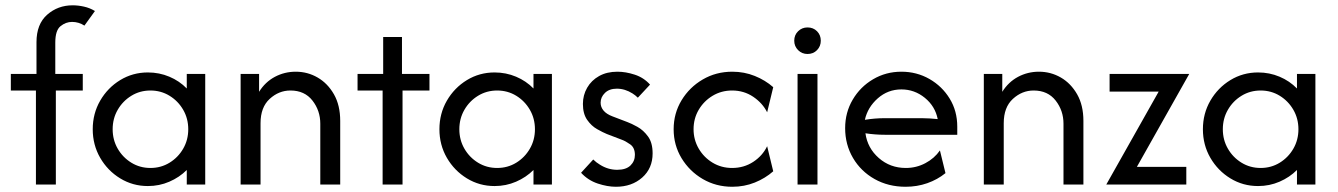

<svg xmlns="http://www.w3.org/2000/svg" viewBox="-20 -695 5040 723"><path d="M297.9 -598.6Q276.4 -612.5 251.4 -612.5Q227.8 -612.5 208 -596.5Q188.2 -580.6 188.2 -534.7V-416.7H291.7V-354.2H190.3Q190.3 -354.2 190.3 0H115.3V-354.2Q115.3 -354.2 20.8 -354.2Q20.8 -354.2 20.8 -416.7H117.4V-536.1Q117.4 -604.2 157.6 -639.6Q197.9 -675 253.5 -675Q274.3 -675 296.2 -670.1Q318.1 -665.3 337.5 -653.5Z M536.8 5.6Q479.9 5.6 432.6 -23.3Q385.4 -52.1 357.3 -100.7Q329.2 -149.3 329.2 -208.3Q329.2 -267.4 357.3 -316Q385.4 -364.6 432.6 -393.4Q479.9 -422.2 536.8 -422.2Q579.9 -422.2 617.7 -406.2Q655.6 -390.3 683.3 -361.8V-416.7H752.8V0H683.3V-54.9Q655.6 -27.1 617.7 -10.8Q579.9 5.6 536.8 5.6ZM546.5 -62.5Q586.1 -62.5 618.4 -82.3Q650.7 -102.1 669.8 -135.1Q688.9 -168.1 688.9 -208.3Q688.9 -248.6 669.8 -281.6Q650.7 -314.6 618.4 -334.4Q586.1 -354.2 546.5 -354.2Q506.9 -354.2 474.7 -334.4Q442.4 -314.6 423.3 -281.6Q404.2 -248.6 404.2 -208.3Q404.2 -168.1 423.3 -135.1Q442.4 -102.1 474.7 -82.3Q506.9 -62.5 546.5 -62.5Z M886.1 0Q886.1 0 886.1 -416.7Q886.1 -416.7 955.6 -416.7Q955.6 -416.7 955.6 -349.3Q978.5 -386.1 1014.9 -405.6Q1051.4 -425 1093.8 -425Q1138.2 -425 1176 -403.1Q1213.9 -381.2 1237.5 -339.9Q1261.1 -298.6 1261.1 -239.6Q1261.1 -239.6 1261.1 0Q1261.1 0 1186.1 0Q1186.1 0 1186.1 -229.2Q1186.1 -278.5 1156.6 -316.3Q1127.1 -354.2 1073.6 -354.2Q1029.9 -354.2 995.5 -322.6Q961.1 -291 961.1 -231.2Q961.1 -231.2 961.1 0Q961.1 0 886.1 0Z M1420.8 0V-354.2H1326.4V-416.7H1422.9V-555.6H1493.7V-416.7H1597.2V-354.2H1495.8V0Z M1842.4 5.6Q1785.4 5.6 1738.2 -23.3Q1691 -52.1 1662.8 -100.7Q1634.7 -149.3 1634.7 -208.3Q1634.7 -267.4 1662.8 -316Q1691 -364.6 1738.2 -393.4Q1785.4 -422.2 1842.4 -422.2Q1885.4 -422.2 1923.3 -406.2Q1961.1 -390.3 1988.9 -361.8V-416.7H2058.3V0H1988.9V-54.9Q1961.1 -27.1 1923.3 -10.8Q1885.4 5.6 1842.4 5.6ZM1852.1 -62.5Q1891.7 -62.5 1924 -82.3Q1956.2 -102.1 1975.3 -135.1Q1994.4 -168.1 1994.4 -208.3Q1994.4 -248.6 1975.3 -281.6Q1956.2 -314.6 1924 -334.4Q1891.7 -354.2 1852.1 -354.2Q1812.5 -354.2 1780.2 -334.4Q1747.9 -314.6 1728.8 -281.6Q1709.7 -248.6 1709.7 -208.3Q1709.7 -168.1 1728.8 -135.1Q1747.9 -102.1 1780.2 -82.3Q1812.5 -62.5 1852.1 -62.5Z M2381.9 -327.1Q2372.9 -336.1 2361.8 -343.1Q2333.3 -361.1 2302.8 -361.1Q2274.3 -361.1 2258 -345.1Q2241.7 -329.2 2241.7 -308.3Q2241.7 -291.7 2252.8 -278.5Q2263.9 -265.3 2286.1 -256.9L2342.4 -235.4Q2357.6 -229.9 2380.2 -217.4Q2402.8 -204.9 2420.1 -181.2Q2437.5 -157.6 2437.5 -117.4Q2437.5 -61.1 2398.3 -26.4Q2359 8.3 2299.3 8.3Q2267.4 8.3 2230.9 -3.8Q2194.4 -16 2168.1 -44.4L2213.9 -94.4Q2225 -83.3 2238.9 -75Q2269.4 -55.6 2304.2 -55.6Q2337.5 -55.6 2354.2 -71.9Q2370.8 -88.2 2370.8 -111.8Q2370.8 -138.9 2353.1 -151.4Q2335.4 -163.9 2321.5 -168.8L2265.3 -190.3Q2250 -196.5 2228.5 -208.7Q2206.9 -220.8 2191 -243.7Q2175 -266.7 2175 -303.5Q2175 -336.8 2191 -364.6Q2206.9 -392.4 2236.1 -408.7Q2265.3 -425 2304.9 -425Q2336.1 -425 2370.1 -413.9Q2404.2 -402.8 2427.8 -376.4Z M2737.5 8.3Q2676.4 8.3 2626.4 -20.8Q2576.4 -50 2546.5 -99.3Q2516.7 -148.6 2516.7 -208.3Q2516.7 -268.1 2546.5 -317.4Q2576.4 -366.7 2626.4 -395.8Q2676.4 -425 2737.5 -425Q2782.6 -425 2822.2 -409Q2861.8 -393.1 2891.7 -366.7Q2891.7 -366.7 2868.8 -272.2Q2851.4 -306.9 2816.3 -330.6Q2781.2 -354.2 2736.8 -354.2Q2696.5 -354.2 2663.5 -334.4Q2630.6 -314.6 2611.1 -281.6Q2591.7 -248.6 2591.7 -208.3Q2591.7 -168.8 2611.1 -135.4Q2630.6 -102.1 2663.5 -82.3Q2696.5 -62.5 2736.8 -62.5Q2781.2 -62.5 2816.3 -85.4Q2851.4 -108.3 2868.8 -144.4Q2868.8 -144.4 2891.7 -50Q2861.8 -23.6 2822.2 -7.6Q2782.6 8.3 2737.5 8.3Z M2983.3 0Q2983.3 0 2983.3 -416.7Q2983.3 -416.7 3058.3 -416.7Q3058.3 -416.7 3058.3 0Q3058.3 0 2983.3 0ZM3020.8 -491.7Q3000 -491.7 2985.4 -506.2Q2970.8 -520.8 2970.8 -541.7Q2970.8 -563.2 2985.4 -577.4Q3000 -591.7 3020.8 -591.7Q3042.4 -591.7 3056.6 -577.4Q3070.8 -563.2 3070.8 -541.7Q3070.8 -520.8 3056.6 -506.2Q3042.4 -491.7 3020.8 -491.7Z M3390.3 8.3Q3325 8.3 3273.3 -20.8Q3221.5 -50 3192 -100.3Q3162.5 -150.7 3162.5 -212.5Q3162.5 -271.5 3191 -319.8Q3219.4 -368.1 3267.7 -396.5Q3316 -425 3374.3 -425Q3431.9 -425 3479.9 -397.6Q3527.8 -370.1 3556.2 -323.6Q3584.7 -277.1 3584.7 -218.1Q3584.7 -218.1 3584.7 -187.5Q3584.7 -187.5 3312.5 -187.5Q3294.4 -187.5 3275.7 -188.9Q3256.9 -190.3 3238.9 -193.1Q3246.5 -137.5 3289.2 -100Q3331.9 -62.5 3391 -62.5Q3430.6 -62.5 3464.6 -80.6Q3498.6 -98.6 3519.4 -128.5Q3519.4 -128.5 3540.3 -43.1Q3510.4 -18.8 3471.9 -5.2Q3433.3 8.3 3390.3 8.3ZM3236.8 -243.8Q3274.3 -250 3312.5 -250Q3312.5 -250 3450.7 -250Q3466 -250 3480.9 -249Q3495.8 -247.9 3511.1 -246.5Q3501.4 -295.1 3462.5 -326.7Q3423.6 -358.3 3374.3 -358.3Q3323.6 -358.3 3285.4 -324.7Q3247.2 -291 3236.8 -243.8Z M3684.7 0Q3684.7 0 3684.7 -416.7Q3684.7 -416.7 3754.2 -416.7Q3754.2 -416.7 3754.2 -349.3Q3777.1 -386.1 3813.5 -405.6Q3850 -425 3892.4 -425Q3936.8 -425 3974.7 -403.1Q4012.5 -381.2 4036.1 -339.9Q4059.7 -298.6 4059.7 -239.6Q4059.7 -239.6 4059.7 0Q4059.7 0 3984.7 0Q3984.7 0 3984.7 -229.2Q3984.7 -278.5 3955.2 -316.3Q3925.7 -354.2 3872.2 -354.2Q3828.5 -354.2 3794.1 -322.6Q3759.7 -291 3759.7 -231.2Q3759.7 -231.2 3759.7 0Q3759.7 0 3684.7 0Z M4145.8 0 4343.1 -350H4158.3V-416.7H4458.3L4261.1 -66.7H4447.2V0Z M4717.4 5.6Q4660.4 5.6 4613.2 -23.3Q4566 -52.1 4537.8 -100.7Q4509.7 -149.3 4509.7 -208.3Q4509.7 -267.4 4537.8 -316Q4566 -364.6 4613.2 -393.4Q4660.4 -422.2 4717.4 -422.2Q4760.4 -422.2 4798.3 -406.2Q4836.1 -390.3 4863.9 -361.8V-416.7H4933.3V0H4863.9V-54.9Q4836.1 -27.1 4798.3 -10.8Q4760.4 5.6 4717.4 5.6ZM4727.1 -62.5Q4766.7 -62.5 4799 -82.3Q4831.2 -102.1 4850.3 -135.1Q4869.4 -168.1 4869.4 -208.3Q4869.4 -248.6 4850.3 -281.6Q4831.2 -314.6 4799 -334.4Q4766.7 -354.2 4727.1 -354.2Q4687.5 -354.2 4655.2 -334.4Q4622.9 -314.6 4603.8 -281.6Q4584.7 -248.6 4584.7 -208.3Q4584.7 -168.1 4603.8 -135.1Q4622.9 -102.1 4655.2 -82.3Q4687.5 -62.5 4727.1 -62.5Z"/></svg>

Font: co2trust
Style: Regular
Weight: 400
Designer: Kristian Moeller
Foundry: Dicotype
Version: Version 1.000